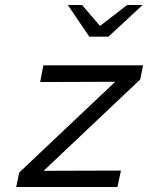

<svg xmlns="http://www.w3.org/2000/svg" viewBox="-20 -750 640 770"><path d="M45 0 57 -58 442 -422 141 -421 154 -488H554L542 -431L155 -65L465 -66L451 0ZM338 -603 252 -730H309L381 -646L490 -730H552L415 -603Z"/></svg>

Font: Red Hat Mono
Style: Italic
Weight: 400
Italic angle: -12°
Monospace: yes
Designer: Pentagram, MCKL
Foundry: MCKL
Version: Version 1.030